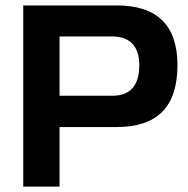

<svg xmlns="http://www.w3.org/2000/svg" viewBox="-20 -690 694 710"><path d="M411.1 -669.9Q636.2 -669.9 636.2 -449.2Q636.2 -333.5 580.3 -276.9Q524.4 -220.2 411.1 -220.2H200.2V0H65.9V-669.9ZM200.2 -335.9H395Q495.1 -335.9 495.1 -449.2Q495.1 -501.5 469.5 -528.3Q443.8 -555.2 395 -555.2H200.2Z"/></svg>

Font: LT Wave Text Bold
Style: Regular
Weight: 700
Designer: Daniel Lyons
Version: Version 2.5 (Glyphs App)